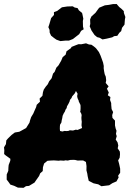

<svg xmlns="http://www.w3.org/2000/svg" viewBox="-49 -898 663 937"><path d="M66 18.6 38.4 17.6 20.4 9 1.6 2.8 -7.6 -10.2 -16.4 -21.6 -16.2 -46.6 -8.6 -64.2 -7.8 -81.6 -6.6 -93.2 1.2 -113.6 1.6 -123 -9.2 -131 -21 -139.4 -28.8 -146.2 -28 -165 -29.4 -178.8 -20 -194.8 -18.2 -212.8 -10 -222.4 7.4 -239.4 23.4 -251.4 45 -255 54.6 -260 78.4 -273.2 94.8 -299.4 97.8 -311.2 103 -326.4 113.6 -344 120.8 -360.8 127.4 -375.4 130.2 -386.6 146 -401.6 144.4 -417.2 158 -430.4 160.6 -447.8 164.6 -460.8 174.4 -475.2 184 -486.6 191 -501.4 203 -516.2 209.8 -538.8 217.6 -547.2 226 -567.8 236.6 -579.2 249.6 -601.8 257 -619.4 271.2 -631 275.8 -648 296.6 -662.6 300.4 -669.2 320.4 -677.2 334 -682.4 347.6 -682 370.8 -686.6 385 -681 397.4 -679.6 409.6 -671 419.6 -662.4 433.8 -643.8 441.4 -627.4 446.6 -613.4 454 -592.6 457.4 -576 457 -565.2 459.2 -549.6 462 -535.8 467.2 -523.8 469.2 -506 466.8 -493.4 481 -476.6 472.8 -465 481.8 -446.8 477.2 -433 489.8 -424.4 488 -410.2 493.6 -395.2 493.8 -385.6 495.6 -365.6 503 -351 498.6 -336.2 499.8 -322.6 512.2 -309.4V-286L515.4 -271L519.6 -259.8L517 -244.6L520.6 -233.4L515.8 -217L524.8 -203L528.2 -188L525.4 -174L535.8 -158.2L536.6 -144.8L535 -128.2L527.6 -115.4L532.4 -98.4L537.4 -74.8V-55L527.4 -40.4L530 -32.2L519.6 -12.8L499.2 -4L483.8 6.2L457.4 9.4L445.8 10.8L430.6 1.6L407.6 -3.4L384 -15.6L378.8 -38.2L377 -50.4L372.8 -67L373.2 -87.6L370.4 -107.6L356.6 -115L344 -114.8L329.2 -114.6L318 -117.4L310 -118L293.4 -117.4L281.8 -114.4L270.8 -115.6L262.4 -113.8L246 -114.8L237.4 -113.6L223 -114.6L214.2 -115.2L199.2 -114.6L182.4 -113.2L166.2 -100L160.6 -82L159.6 -63.2L147 -52L141.8 -39.2L128 -19.6L119.4 -7L92.6 9.2L77.8 10.6ZM255.6 -256.2 265.6 -259 274.8 -258.4 284.4 -259 292 -262.2 307.2 -261 321.2 -265.2 329.6 -263.8 339.8 -268.2 351.4 -273.2 348.8 -286.4 349.4 -295.6 350 -303.8 348.6 -315.2 348.2 -323.6 349.4 -336.6 347.2 -344.2 342.2 -353 343.6 -358.6 344.2 -368.6V-376.4L343.8 -385.6L340.8 -392L335.6 -402.4L334.8 -407.4L330.6 -415.8L327.8 -425.2L328 -433L329.8 -440.2L321.6 -454L316.6 -443.4L310.2 -435.6L303.4 -428L300 -419.6L292.4 -410.4L290.8 -403.2L284.8 -390.8L278 -379.2L276.2 -370.4L270.8 -362.8L267.6 -353.6L261.8 -344.4L256.6 -333L254.8 -321.6L252.2 -311L250.6 -300.2L244 -289.2L243.2 -280L243 -269L244 -258.8ZM245.8 -697.4 226.4 -704.4 214.4 -712.8 200.2 -724.2 193.4 -739 192.8 -752.2 187 -765.6 191.6 -779.2 200.6 -809.8 214.4 -825 214.2 -838.6 230 -844.6 253.2 -862.4 279.2 -866.4 306 -867.2 315.6 -861.2 329.4 -858.6 336 -847.6 351.6 -834.8 353.8 -825.6 357.6 -806.6 355.4 -795.8 356 -768.6 359.4 -755 347 -747.6 337.6 -731.4 321.6 -719 307 -707.6 287.8 -700H272ZM451.2 -705.6 437.4 -713.6 425 -716.8 412.4 -727.2 397.6 -749 388.8 -769.4 391.6 -781.6 390.8 -803.4 396.8 -817.2 417.2 -835.8 428.8 -852 435.2 -860.4 462.8 -872 481.8 -874.2 502 -878 520.2 -878.4 532.8 -863.8 544 -854.8 555.2 -843.8 555.6 -834.8 562.8 -815 560.6 -803.6 558.6 -778 546.6 -762.4 542.4 -746.2 533.2 -737.8 523.4 -723.2 508.2 -721.6 498.6 -715.8 471.8 -709.4Z"/></svg>

Font: Winky Rough
Style: Italic
Weight: 400
Italic angle: -8.97852°
Designer: Simon Atzbach
Foundry: typofactur
Version: Version 1.206